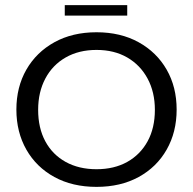

<svg xmlns="http://www.w3.org/2000/svg" viewBox="-20 -720 754 750"><path d="M357 10Q263 10 192.5 -28.5Q122 -67 83 -135.5Q44 -204 44 -292Q44 -380 83 -448Q122 -516 192.5 -555Q263 -594 357 -594Q451 -594 521.5 -555Q592 -516 631 -448Q670 -380 670 -292Q670 -204 631 -135.5Q592 -67 521.5 -28.5Q451 10 357 10ZM357 -59Q426 -59 477 -87.5Q528 -116 556.5 -168Q585 -220 585 -291Q585 -360 556.5 -413Q528 -466 477 -495.5Q426 -525 357 -525Q288 -525 236.5 -495.5Q185 -466 157 -413Q129 -360 129 -291Q129 -220 157 -168Q185 -116 236.5 -87.5Q288 -59 357 -59ZM233 -659V-700H477V-659Z"/></svg>

Font: Rokkitt
Style: Regular
Weight: 400
Designer: Vernon Adams
Foundry: Vernon Adams
Version: Version 3.103